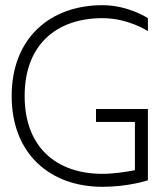

<svg xmlns="http://www.w3.org/2000/svg" viewBox="-20 -720 640 740"><path d="M375 0C475 0 550 -25 550 -25V-300H350V-250H500V-64C464 -57 416 -50 375 -50C200 -50 75 -150 75 -350C75 -550 200 -650 375 -650C475 -650 550 -600 550 -600V-650C550 -650 475 -700 375 -700C175 -700 25 -575 25 -350C25 -125 175 0 375 0Z"/></svg>

Font: LS-VG5000 Light
Style: Regular
Weight: 400
Designer: Justin Bihan, 2021
Foundry: Justin Bihan, 2021
Version: Version 1.000;Glyphs 3.1.2 (3151)